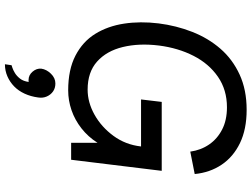

<svg xmlns="http://www.w3.org/2000/svg" viewBox="-141 -612 1022 780"><g transform="rotate(90 370.0 -222.0)"><path d="M347 12Q263 12 206 -17.5Q149 -47 117.5 -98Q86 -149 76 -215Q66 -281 75 -355Q84 -427 109.5 -492Q135 -557 178 -606.5Q221 -656 283 -684.5Q345 -713 426 -713Q505 -713 561 -686Q617 -659 649 -611.5Q681 -564 687 -502L596 -484Q590 -527 567 -560.5Q544 -594 506 -613.5Q468 -633 416 -633Q345 -633 292 -596.5Q239 -560 207 -497.5Q175 -435 165 -357Q155 -276 171 -210Q187 -144 230 -105.5Q273 -67 344 -67Q396 -67 446 -95Q496 -123 532 -172Q568 -221 575 -284H384L394 -368H674L629 0H560Q560 0 560 -16Q560 -32 560 -53.5Q560 -75 560 -91Q560 -107 560 -107Q536 -69 501.5 -42Q467 -15 427.5 -1.5Q388 12 347 12ZM241 269Q241 269 242 262Q243 255 244 248.5Q245 242 245 242Q245 242 254.5 239Q264 236 276.5 228.5Q289 221 299.5 207.5Q310 194 313 172Q312 173 309 173Q306 173 305 173Q285 173 271 156.5Q257 140 259 121Q262 100 279.5 82Q297 64 319 64Q338 64 351.5 73.5Q365 83 372 99Q379 115 376 134Q372 164 360.5 189Q349 214 331 231.5Q313 249 290 259Q267 269 241 269Z"/></g></svg>

Font: Inclusive Sans
Style: Italic
Weight: 400
Italic angle: -7°
Designer: Olivia King
Foundry: Olivia King
Version: Version 2.004